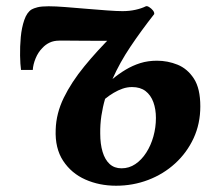

<svg xmlns="http://www.w3.org/2000/svg" viewBox="-20 -581 692 612"><path d="M84.5 -358H47Q44.5 -375.5 44 -403.8Q43.5 -432 46.2 -462.5Q49 -493 57.5 -517.5Q66 -542 81 -551Q87 -554.5 99.5 -557.8Q112 -561 135 -561Q156.5 -561 188.5 -558.5Q220.5 -556 255.5 -553Q290.5 -550 321.2 -547.8Q352 -545.5 370.5 -545.5Q392.5 -545.5 411.8 -549.8Q431 -554 445 -561Q449 -562.5 455.8 -558.2Q462.5 -554 467.5 -547.8Q472.5 -541.5 471.5 -536Q429.5 -482.5 395.8 -432.2Q362 -382 338.5 -329Q359 -346 380.8 -359Q402.5 -372 427 -379.8Q451.5 -387.5 480.5 -387.5Q514.5 -387.5 546 -374.8Q577.5 -362 598 -330.5Q618.5 -299 618.5 -242Q618.5 -186.5 597 -140.2Q575.5 -94 538.2 -60Q501 -26 452.5 -7.5Q404 11 350 11Q296.5 11 252 -8.8Q207.5 -28.5 181.2 -68.5Q155 -108.5 157.5 -168Q159 -219.5 183.2 -269.2Q207.5 -319 248.8 -369.5Q290 -420 342 -471.5L330.5 -451Q325.5 -451 312 -451Q298.5 -451 279.8 -451Q261 -451 240.5 -451.2Q220 -451.5 201 -451.5Q182 -451.5 169 -451.5Q151.5 -451.5 138.2 -445.2Q125 -439 115 -428Q101.5 -414.5 93.5 -395Q85.5 -375.5 84.5 -358ZM367.5 -44.5Q391.5 -44.5 411.5 -58Q431.5 -71.5 446.2 -94.5Q461 -117.5 469 -146.2Q477 -175 477 -205Q477 -233 468.8 -255.5Q460.5 -278 443.8 -290.8Q427 -303.5 401 -303.5Q385.5 -303.5 371 -298.5Q356.5 -293.5 342.5 -285.2Q328.5 -277 315 -266Q307.5 -240.5 303.2 -212.2Q299 -184 299.5 -155Q299.5 -122 307 -97Q314.5 -72 329.5 -58.2Q344.5 -44.5 367.5 -44.5Z"/></svg>

Font: Merriweather 36pt ExtraBold
Style: Italic
Weight: 800
Italic angle: -7.8°
Version: Version 2.101